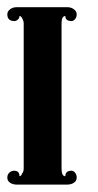

<svg xmlns="http://www.w3.org/2000/svg" viewBox="-20 -499 268 525"><path d="M158.6 -455.2Q148.3 -455.2 148.3 -434.5V-37.9Q148.3 -17.2 158.6 -17.2Q158.6 -32.2 175.9 -32.2Q180.5 -32.2 185.1 -27Q189.7 -21.8 189.7 -13.2Q189.7 -4.6 182.2 0.6Q174.7 5.7 164.4 5.7H25.3Q14.9 5.7 7.5 0.6Q0 -4.6 0 -13.2Q0 -21.8 5.7 -27Q11.5 -32.2 18.4 -32.2Q33.3 -32.2 33.3 -17.2Q37.9 -17.2 40.2 -24.1Q44.8 -29.9 44.8 -37.9V-434.5Q44.8 -442.5 40.2 -449.4Q37.9 -455.2 33.3 -455.2Q33.3 -449.4 28.7 -445.4Q24.1 -441.4 19.5 -441.4Q0 -441.4 0 -459.8Q0 -467.8 7.5 -473.6Q14.9 -479.3 25.3 -479.3H164.4Q174.7 -479.3 182.2 -473.6Q189.7 -467.8 189.7 -459.8Q189.7 -451.7 185.1 -446.6Q180.5 -441.4 175.9 -441.4Q158.6 -441.4 158.6 -455.2Z"/></svg>

Font: Dhurjati
Style: Regular
Weight: 400
Designer: Purushoth Kumar Guthula
Foundry: Andhrapradesh Society for Knowledge Networks
Version: Version 1.0.5; ttfautohint (v1.2.25-373a) -l 7 -r 28 -G 50 -